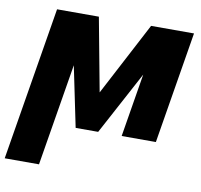

<svg xmlns="http://www.w3.org/2000/svg" viewBox="-105 -633 964 923"><g transform="rotate(10 377.0 -171.5)"><path d="M371.1 -188 559.1 -545.9H768.6L678.7 0H511.7L562.5 -308.6L397 0H287.1L226.1 -294.9L144 203.1H-23.4L100.1 -545.9H304.2Z"/></g></svg>

Font: Inter Extra Bold
Style: Italic
Weight: 800
Italic angle: -9.39999°
Designer: Rasmus Andersson
Foundry: rsms
Version: Version 4.000;git-3c8e0fc